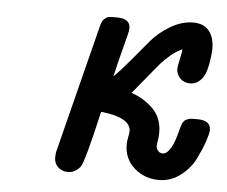

<svg xmlns="http://www.w3.org/2000/svg" viewBox="-40 -493 642 543"><g transform="rotate(5 280.5 -222.0)"><path d="M131.8 -34.2Q131.8 -46.4 134.8 -56.2L225.1 -413.1Q228 -428.2 235.1 -435.1Q242.2 -441.9 248 -442.9Q253.9 -443.8 266.1 -443.8H271Q309.1 -443.8 309.1 -417Q309.1 -408.2 304.9 -392.6Q300.8 -377 292 -343Q283.2 -309.1 275.9 -276.9Q293 -293 321 -326.4Q349.1 -359.9 369.6 -384.5Q390.1 -409.2 422.6 -428.7Q455.1 -448.2 487.8 -448.2Q517.6 -448.2 532.7 -429.7Q547.9 -411.1 547.9 -379.9Q547.9 -362.8 542.5 -333Q537.1 -303.2 523.9 -290Q511.7 -275.9 493.2 -275.9Q476.1 -275.9 465.1 -287.4Q454.1 -298.8 454.1 -314Q454.1 -319.8 458.5 -339.8Q462.9 -359.9 463.9 -370.1Q447.8 -363.3 431.9 -350.1Q416 -336.9 406 -325.4Q396 -314 371.6 -283.9Q347.2 -253.9 331.1 -234.9Q367.2 -222.7 393.1 -196.8Q418.9 -170.9 418.9 -129.9Q418.9 -118.7 417 -106.9Q415 -95.2 415 -91.8Q415 -84 420.4 -77.9Q425.8 -71.8 433.1 -71.8Q458 -71.8 475.1 -142.1Q475.1 -143.1 476.6 -147.5Q478 -151.9 478.5 -153.3Q479 -154.8 480 -158.4Q481 -162.1 482.4 -163.6Q483.9 -165 485.8 -168Q487.8 -170.9 490.5 -171.9Q493.2 -172.9 496.1 -174.3Q499 -175.8 502.9 -176.3Q506.8 -176.8 512.2 -176.8H523.9Q561 -176.8 561 -148.9Q561 -140.1 553.5 -117.7Q545.9 -95.2 532 -66.7Q518.1 -38.1 490.5 -17.1Q462.9 3.9 429.2 3.9Q388.2 3.9 359.1 -22Q330.1 -47.9 330.1 -88.9Q330.1 -96.7 332.5 -108.9Q335 -121.1 335 -126Q335 -165 251 -173.8H250Q216.8 -27.8 206.1 -14.2Q190.9 3.9 170.9 3.9Q154.8 3.9 143.3 -6.6Q131.8 -17.1 131.8 -34.2Z"/></g></svg>

Font: CMU Typewriter Text
Style: BoldItalic
Weight: 700
Italic angle: -14.04°
Version: Version 0.7.0